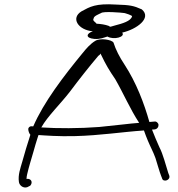

<svg xmlns="http://www.w3.org/2000/svg" viewBox="-20 -831 819 883"><path d="M67 6C69 21 86 36 105 30L115 25C120 23 122 20 124 15C130 -1 116 -11 102 -8C102 -15 103 -22 105 -30C113 -65 124 -99 134 -134C140 -155 146 -177 153 -198L157 -210C185 -208 251 -203 324 -205C442 -208 539 -224 642 -231C648 -214 654 -198 660 -184C672 -155 685 -132 695 -104C700 -89 715 -36 721 -22L725 -12C729 10 767 -2 758 -25L754 -35C742 -72 730 -122 713 -154C702 -178 690 -207 679 -235L693 -236C702 -238 709 -245 709 -256C709 -265 699 -274 690 -272L667 -270C643 -355 607 -451 552 -535C530 -568 512 -603 502 -635C494 -649 440 -657 418 -643C395 -629 377 -608 360 -587C272 -480 181 -361 133 -250H127C118 -252 110 -245 110 -237C110 -228 115 -216 119 -212H120C119 -211 119 -210 119 -209C106 -169 93 -126 82 -86C74 -58 62 -26 67 6ZM170 -245C199 -297 260 -355 302 -410C344 -466 388 -522 432 -574C437 -577 441 -581 442 -585L448 -573C465 -537 483 -506 510 -467C548 -401 578 -330 620 -266C597 -264 572 -262 549 -259L436 -247C346 -240 243 -240 170 -245ZM355 -779C304 -748 339 -693 407 -687C378 -678 370 -656 414 -652C441 -650 457 -658 474 -663C503 -646 558 -661 542 -681C608 -696 680 -748 632 -788C594 -805 578 -808 514 -810C419 -816 394 -800 355 -779ZM411 -747C411 -757 435 -766 445 -771C455 -780 539 -773 552 -771C553 -771 592 -760 587 -755C581 -734 544 -723 509 -714L488 -708C483 -709 481 -711 480 -712C463 -718 444 -721 423 -722V-724C413 -733 405 -737 411 -747Z"/></svg>

Font: Stray Cat
Style: UltExt
Weight: 400
Version: Version 1.0